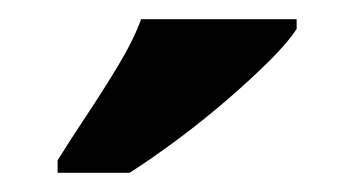

<svg xmlns="http://www.w3.org/2000/svg" viewBox="-20 -786 369 200"><path d="M40 -619Q53 -640 70 -665.5Q87 -691 103 -717.5Q119 -744 127 -766H289V-756Q281 -743 261.5 -723.5Q242 -704 216.5 -682Q191 -660 164 -640Q137 -620 115 -606H40Z"/></svg>

Font: Noto Serif ExtraCondensed Black
Style: Regular
Weight: 900
Width: 2
Designer: Monotype Design Team
Foundry: Monotype Imaging Inc.
Version: Version 2.015; ttfautohint (v1.8.4.7-5d5b)